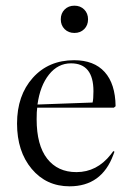

<svg xmlns="http://www.w3.org/2000/svg" viewBox="-20 -646 463 676"><path d="M387 -272 381 -267H111Q109 -254 109 -226Q109 -135 146 -87.5Q183 -40 249 -40Q321 -40 370 -102L379 -114L383 -112L379 -101Q338 10 225 10Q143 10 91.5 -51.5Q40 -113 40 -211Q40 -310 95.5 -372Q151 -434 241 -434Q311 -434 348.5 -392.5Q386 -351 387 -272ZM230 -423Q184 -423 152.5 -383.5Q121 -344 112 -278L306 -285Q309 -297 309 -325Q309 -423 230 -423ZM207.5 -543.5Q194 -557 194 -578Q194 -599 207.5 -612.5Q221 -626 242 -626Q263 -626 276.5 -612.5Q290 -599 290 -578Q290 -557 276.5 -543.5Q263 -530 242 -530Q221 -530 207.5 -543.5Z"/></svg>

Font: Libre Caslon Display
Style: Regular
Weight: 400
Designer: Pablo Impallari, Rodrigo Fuenzalida
Foundry: Pablo Impallari, Rodrigo Fuenzalida
Version: Version 1.002